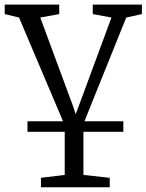

<svg xmlns="http://www.w3.org/2000/svg" viewBox="-22 -571 634 832"><path d="M97 0V-45.5H512.5V0ZM155.5 240.5V199.5L258.5 187V-28L60.5 -495L-1.5 -510V-551H234.5V-510L152.5 -495L294.5 -111L306 -76.5L319.5 -112L461 -495L380 -510V-551H593V-510L525 -495L339.5 -34.5V187L453.5 199.5V240.5Z"/></svg>

Font: Merriweather 28pt Light
Style: Regular
Weight: 300
Version: Version 2.100